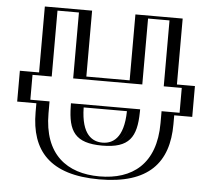

<svg xmlns="http://www.w3.org/2000/svg" viewBox="-56 -886 1063 963"><g transform="rotate(5 475.0 -405.0)"><path d="M800 -337.9V-293C800 -89 688 15 478 15C268 15 156 -89 156 -293V-337.9H59.3V-493.1H156V-825H344V-493.1H612V-825H800V-493.1H890.7V-337.9ZM344.1 -337.9H611.9C609.9 -208 567.7 -170 478 -170C388.3 -170 346.1 -208 344.1 -337.9ZM785 -352.9V-293C785 -96.8 681.5 0 478 0C274.5 0 171 -96.8 171 -293V-352.9H74.3V-478.1H171V-810H329V-478.1H627V-810H785V-478.1H875.7V-352.9ZM329.1 -337.6C331.2 -203.3 380.1 -155 478 -155C575.9 -155 624.8 -203.3 626.9 -337.6L627.2 -352.9H328.8ZM785 -352.9H875.7V-478.1H785V-810H627V-478.1H329V-810H171V-478.1H74.3V-352.9H171V-293C171 -96.8 274.5 0 478 0C681.5 0 785 -96.8 785 -293ZM329.1 -337.6 328.8 -352.9H627.2L626.9 -337.6C624.8 -203.3 575.9 -155 478 -155C380.1 -155 331.2 -203.3 329.1 -337.6ZM800 -337.9H890.7V-493.1H800V-825H612V-493.1H344V-825H156V-493.1H59.3V-337.9H156V-293C156 -89.1 268.1 15 478 15C687.9 15 800 -89.1 800 -293ZM344.1 -337.9C346.1 -208.3 388.6 -170 478 -170C567.4 -170 609.9 -208.3 611.9 -337.9ZM760 -352.9V-293C760 -85.9 642.1 0 478 0C313.9 0 196 -85.9 196 -293V-352.9H99.3V-478.1H196V-810H304V-478.1H652V-810H760V-478.1H850.7V-352.9ZM304.1 -337.8C306 -213 340.9 -155 478 -155C615.1 -155 650 -213 651.9 -337.8L652.2 -352.9H303.8ZM825 -337.9H915.7V-493.1H825V-825H587V-493.1H369V-825H131V-493.1H34.3V-337.9H131V-293C131 -99.9 229 15 478 15C727 15 825 -99.9 825 -293ZM369.1 -337.7C441.2 -337.7 514.8 -337.9 586.9 -337.9L586.9 -337.7C584.7 -198.4 527.1 -170 478 -170C428.9 -170 371.3 -198.4 369.1 -337.7Z"/></g></svg>

Font: Hussar Outliner
Style: Regular
Weight: 700
Foundry: Cannot Into Space Fonts
Version: Version 0.92